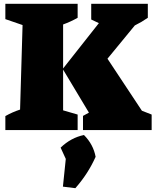

<svg xmlns="http://www.w3.org/2000/svg" viewBox="-20 -680 813 1004"><path d="M8 0V-73Q45 -94 85 -107L98 -549L8 -580V-660H386V-587Q351 -567 310 -552V-322L497 -559L457 -578V-660H753V-587Q720 -564 685 -547L542 -373L722 -101L773 -81V0H414V-74Q429 -83 445 -91L310 -316V-103L386 -81V0ZM309 296 324 151 297 92Q351 40 419 26Q468 75 480 140Q441 228 374 304Z"/></svg>

Font: Piazzolla SC Black
Style: Regular
Weight: 900
Designer: Juan Pablo del Peral
Foundry: Huerta Tipografica
Version: Version 1.330